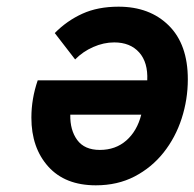

<svg xmlns="http://www.w3.org/2000/svg" viewBox="-20 -543 582 575"><path d="M267 12Q175 12 124.5 -44.2Q74 -100.5 74 -190.5Q74 -247.5 93 -302.5H421Q423.5 -356 396.8 -386Q370 -416 322 -416Q290.5 -416 259.2 -402.2Q228 -388.5 205 -365L144 -444Q180.5 -481 226.8 -502Q273 -523 335 -523Q428.5 -523 485.5 -466.5Q542.5 -410 542.5 -305.5Q542.5 -245 524 -188Q505.5 -131 469.8 -86Q434 -41 383 -14.5Q332 12 267 12ZM279 -94Q326 -94 358.2 -122.2Q390.5 -150.5 403 -199.5H190.5Q189.5 -153.5 211.2 -123.8Q233 -94 279 -94Z"/></svg>

Font: Overpass
Style: Bold Italic
Weight: 700
Italic angle: -10°
Designer: Delve Withrington, Dave Bailey, Thomas Jockin
Foundry: Delve Fonts LLC
Version: Version 4.000; ttfautohint (v1.8.3)